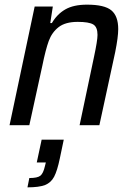

<svg xmlns="http://www.w3.org/2000/svg" viewBox="-20 -538 569 825"><path d="M129 -510H207L196 -439H203Q225 -477 260.5 -497.5Q296 -518 354 -518Q429 -518 458.5 -493.5Q488 -469 488 -413Q488 -379 475 -314L407 0H322L384 -294Q399 -364 399 -388Q399 -422 380.5 -433Q362 -444 314 -444Q261 -444 232 -421.5Q203 -399 189.5 -362Q176 -325 162 -256L106 0H21ZM173 176 177 160H138L159 62H254L237 143Q226 196 212.5 221.5Q199 247 173.5 257Q148 267 98 267L106 227Q141 227 153.5 217Q166 207 173 176Z"/></svg>

Font: Saira Semi Condensed
Style: Italic
Weight: 400
Width: 4
Italic angle: -12°
Designer: Hector Gatti with collaboration of the Omnibus-Type team
Foundry: Omnibus-Type
Version: Version 1.001; ttfautohint (v1.8)